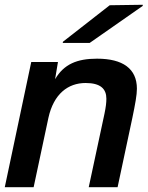

<svg xmlns="http://www.w3.org/2000/svg" viewBox="-20 -785 619 805"><path d="M223 -525H111L0 0H121L183 -291C205 -391 265 -437 339 -437C402 -437 426 -412 426 -371C426 -355 424 -337 418 -308L352 0H473L535 -291C547 -349 554 -387 554 -413C554 -497 495 -539 387 -539C303 -539 248 -516 211 -453ZM243 -605H356L578 -760L579 -765L440 -763L244 -610Z"/></svg>

Font: Nacelle SemiBold
Style: Italic
Weight: 600
Italic angle: -12°
Designer: Sora Sagano
Foundry: Sora Sagano
Version: Version 1.000;FEAKit 1.0